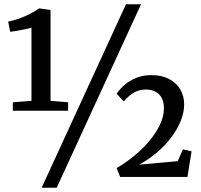

<svg xmlns="http://www.w3.org/2000/svg" viewBox="-20 -835 948 906"><path d="M128.5 -359V-704Q119 -701.5 99.2 -697.2Q79.5 -693 59 -689.5Q38.5 -686 28 -685L18.5 -733Q46 -738.5 73.5 -748.5Q101 -758.5 124.8 -771.2Q148.5 -784 164.5 -795.5L218.5 -788V-359L301.5 -352.5V-312.5H40.5V-352.5ZM574.5 -815H645.5L247.5 51H176.5ZM530.5 -42Q573.5 -67 613.5 -99.8Q653.5 -132.5 685 -170.2Q716.5 -208 735 -247.2Q753.5 -286.5 753.5 -324Q753.5 -366.5 730.8 -389.5Q708 -412.5 668.5 -412.5Q642 -412.5 622.2 -403.2Q602.5 -394 588.2 -381Q574 -368 564 -356.5L530.5 -392.5Q544.5 -414 567.2 -434Q590 -454 622 -467.2Q654 -480.5 694.5 -480.5Q743 -480.5 777.8 -462.2Q812.5 -444 830.8 -412.8Q849 -381.5 849 -342Q849 -305 833.2 -265.5Q817.5 -226 789 -187.8Q760.5 -149.5 721.5 -116.2Q682.5 -83 636.5 -58L818.5 -74.5L843 -130L884 -121L864.5 0H547Z"/></svg>

Font: Merriweather 24pt SemiCondensed
Style: Regular
Weight: 400
Width: 4
Designer: Eben Sorkin
Foundry: Eben Sorkin
Version: Version 2.100